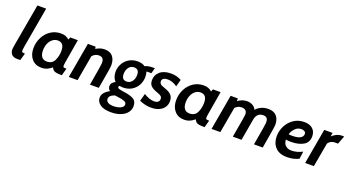

<svg xmlns="http://www.w3.org/2000/svg" viewBox="-59 -1526 4683 2552"><g transform="rotate(20 2282.5 -250.0)"><path d="M24 -89Q24 -107 38 -185L138 -750H262L161 -175Q154 -136 154 -123Q154 -102 164.5 -97Q175 -92 201 -92L172 10H127Q75 10 49.5 -17Q24 -44 24 -89Z M282 -198Q282 -277 316.5 -348.5Q351 -420 415 -464Q479 -508 563 -508Q601 -508 628.5 -497Q656 -486 679 -465L693 -500H801L743 -158Q739 -135 739 -120Q739 -100 748 -96Q757 -92 788 -92L760 10Q708 10 681.5 5.5Q655 1 641 -10.5Q627 -22 614 -48Q583 -21 548.5 -5.5Q514 10 467 10Q382 10 332 -48Q282 -106 282 -198ZM644 -292Q644 -406 554 -406Q513 -406 480 -380Q447 -354 429 -310Q411 -266 411 -214Q411 -157 435 -124.5Q459 -92 509 -92Q583 -92 613.5 -154Q644 -216 644 -292Z M943 -500H1052L1057 -470Q1086 -488 1115.5 -498Q1145 -508 1182 -508Q1257 -508 1295 -462Q1333 -416 1333 -339Q1333 -321 1324 -261.5Q1315 -202 1279 0H1154Q1206 -296 1206 -322Q1206 -366 1189 -386Q1172 -406 1135 -406Q1108 -406 1086.5 -395.5Q1065 -385 1043 -363L979 0H855Z M1334 119Q1334 78 1360 47Q1386 16 1434 -10Q1403 -34 1403 -71Q1403 -97 1418 -116Q1433 -135 1463 -150Q1440 -171 1427.5 -205Q1415 -239 1415 -278Q1415 -338 1444 -391Q1473 -444 1526 -476Q1579 -508 1647 -508Q1713 -508 1751 -478Q1766 -487 1795 -493.5Q1824 -500 1856 -500H1890L1869 -422H1822Q1809 -422 1800 -421Q1811 -390 1811 -346Q1811 -285 1782.5 -231.5Q1754 -178 1701 -146Q1648 -114 1579 -114Q1557 -114 1530 -119Q1519 -113 1519 -100Q1519 -84 1543.5 -77Q1568 -70 1628 -62Q1700 -52 1748.5 -25.5Q1797 1 1797 71Q1797 122 1766 162.5Q1735 203 1676.5 226.5Q1618 250 1539 250Q1436 250 1385 212Q1334 174 1334 119ZM1700 -334Q1700 -417 1630 -417Q1582 -417 1554 -379.5Q1526 -342 1526 -287Q1526 -205 1595 -205Q1643 -205 1671.5 -242.5Q1700 -280 1700 -334ZM1685 90Q1685 59 1649.5 46Q1614 33 1553 26Q1534 25 1516 21Q1438 47 1438 97Q1438 128 1466 145Q1494 162 1546 162Q1604 162 1644.5 142Q1685 122 1685 90Z M1854 -27 1883 -133Q1964 -83 2029 -83Q2066 -83 2084.5 -99Q2103 -115 2103 -140Q2103 -167 2086 -181Q2069 -195 2027 -209Q1968 -229 1938 -257Q1908 -285 1908 -339Q1908 -413 1963.5 -460.5Q2019 -508 2117 -508Q2201 -508 2266 -471L2239 -371Q2172 -419 2103 -419Q2067 -419 2045.5 -405.5Q2024 -392 2024 -364Q2024 -344 2035.5 -331.5Q2047 -319 2061.5 -312.5Q2076 -306 2121 -290Q2177 -270 2203 -239Q2229 -208 2229 -155Q2229 -109 2205 -71.5Q2181 -34 2133.5 -12Q2086 10 2020 10Q1935 10 1854 -27Z M2301 -198Q2301 -277 2335.5 -348.5Q2370 -420 2434 -464Q2498 -508 2582 -508Q2620 -508 2647.5 -497Q2675 -486 2698 -465L2712 -500H2820L2762 -158Q2758 -135 2758 -120Q2758 -100 2767 -96Q2776 -92 2807 -92L2779 10Q2727 10 2700.5 5.5Q2674 1 2660 -10.5Q2646 -22 2633 -48Q2602 -21 2567.5 -5.5Q2533 10 2486 10Q2401 10 2351 -48Q2301 -106 2301 -198ZM2663 -292Q2663 -406 2573 -406Q2532 -406 2499 -380Q2466 -354 2448 -310Q2430 -266 2430 -214Q2430 -157 2454 -124.5Q2478 -92 2528 -92Q2602 -92 2632.5 -154Q2663 -216 2663 -292Z M2962 -500H3064V-461Q3087 -481 3122 -494.5Q3157 -508 3194 -508Q3236 -508 3271.5 -489Q3307 -470 3324 -432Q3342 -460 3389 -484Q3436 -508 3495 -508Q3573 -508 3612.5 -463Q3652 -418 3652 -341Q3652 -322 3640 -248Q3628 -174 3598 0H3474Q3504 -172 3515.5 -241Q3527 -310 3527 -324Q3527 -371 3510 -388.5Q3493 -406 3460 -406Q3410 -406 3384.5 -378Q3359 -350 3352 -309L3298 0H3175L3195 -115Q3213 -218 3221.5 -268.5Q3230 -319 3230 -334Q3230 -406 3153 -406Q3126 -406 3104.5 -395.5Q3083 -385 3063 -365L2998 0H2874Z M3721 -205Q3721 -282 3756.5 -352Q3792 -422 3856.5 -465Q3921 -508 4003 -508Q4081 -508 4123.5 -469Q4166 -430 4166 -363Q4166 -278 4098.5 -238.5Q4031 -199 3927 -199Q3877 -199 3851 -205Q3854 -147 3887 -119.5Q3920 -92 3966 -92Q4046 -92 4123 -133L4109 -28Q4038 10 3942 10Q3833 10 3777 -50Q3721 -110 3721 -205ZM4062 -357Q4062 -386 4041.5 -396Q4021 -406 3998 -406Q3946 -406 3909.5 -367Q3873 -328 3861 -284Q3877 -280 3907 -280Q3991 -280 4026.5 -302Q4062 -324 4062 -357Z M4286 -500H4404L4396 -447Q4418 -470 4455 -489Q4492 -508 4530 -508H4565L4521 -391H4474Q4446 -391 4420.5 -377Q4395 -363 4382 -341L4321 0H4198Z"/></g></svg>

Font: Cabin
Style: Bold Italic
Weight: 700
Italic angle: -7°
Designer: Pablo Impallari
Foundry: Pablo Impallari. http://www.impallari.com Igino Marini. http://www.ikern.com
Version: Version 2.200